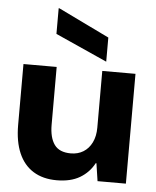

<svg xmlns="http://www.w3.org/2000/svg" viewBox="-54 -806 700 864"><g transform="rotate(5 296.0 -374.0)"><path d="M234 12Q172 12 128.5 -15Q85 -42 62.5 -94Q40 -146 40 -221V-496H190V-235Q190 -177 212.5 -145.5Q235 -114 287 -114Q319 -114 343.5 -129Q368 -144 382 -172.5Q396 -201 396 -240V-496H546V0H418L406 -80H403Q380 -37 338.5 -12.5Q297 12 234 12ZM410 -539 176 -644V-760H179L410 -648Z"/></g></svg>

Font: DM Sans 36pt Black
Style: Regular
Weight: 900
Designer: Colophon Foundry, Jonny Pinhorn
Foundry: Colophon Foundry
Version: Version 4.004;gftools[0.9.30]